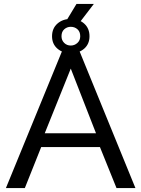

<svg xmlns="http://www.w3.org/2000/svg" viewBox="-20 -954 717 974"><path d="M368 -819 310 -838 368 -934H456ZM301 -710H377L667 0H571L487 -208H189L106 0H10ZM467 -278 339 -606 207 -278ZM244 -770Q244 -810 271 -834Q298 -858 339 -858Q381 -858 407.5 -834Q434 -810 434 -770Q434 -731 407.5 -707.5Q381 -684 339 -684Q298 -684 271 -707.5Q244 -731 244 -770ZM339 -818Q320 -818 306 -805.5Q292 -793 292 -770Q292 -750 305.5 -736.5Q319 -723 339 -723Q358 -723 372.5 -736Q387 -749 387 -770Q387 -793 373 -805.5Q359 -818 339 -818Z"/></svg>

Font: Raleway Thin Medium
Style: Regular
Weight: 500
Version: Version 4.026